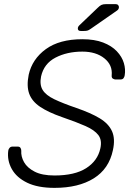

<svg xmlns="http://www.w3.org/2000/svg" viewBox="-20 -900 642 930"><path d="M244 10Q163 10 111.5 -15Q60 -40 37 -81.5Q14 -123 20 -170Q21 -178 26.5 -184Q32 -190 41 -190H65Q75 -190 79 -184Q83 -178 83 -170Q81 -142 96.5 -114.5Q112 -87 148 -68.5Q184 -50 244 -50Q342 -50 397.5 -85.5Q453 -121 466 -181Q475 -221 456.5 -245.5Q438 -270 394 -289.5Q350 -309 280 -333Q214 -356 174.5 -382.5Q135 -409 121.5 -446Q108 -483 119 -538Q136 -614 202 -662Q268 -710 379 -710Q438 -710 479.5 -694Q521 -678 546 -651.5Q571 -625 580 -594.5Q589 -564 584 -535Q583 -528 578.5 -521.5Q574 -515 563 -515H539Q534 -515 527 -519Q520 -523 521 -535Q526 -585 485.5 -617.5Q445 -650 379 -650Q305 -650 249 -621Q193 -592 179 -530Q171 -490 186.5 -464.5Q202 -439 242.5 -419.5Q283 -400 350 -377Q420 -353 463 -327Q506 -301 522.5 -264.5Q539 -228 527 -173Q508 -82 434 -36Q360 10 244 10ZM371 -750Q357 -750 357 -762Q357 -770 364 -777L453 -862Q463 -872 471 -876Q479 -880 494 -880H540Q548 -880 552 -875.5Q556 -871 556 -866Q556 -855 547 -849L419 -760Q409 -753 402.5 -751.5Q396 -750 386 -750Z"/></svg>

Font: Rubik Light
Style: Italic
Weight: 300
Italic angle: -12°
Designer: Hubert and Fischer
Foundry: Hubert and Fischer
Version: Version 2.300;gftools[0.9.30]